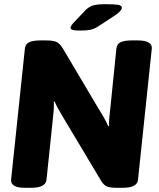

<svg xmlns="http://www.w3.org/2000/svg" viewBox="-20 -895 759 917"><path d="M100 2Q30 2 33 -37L99 -664Q101 -684 119 -693Q137 -702 174 -702H198Q233 -702 249 -695Q265 -688 280 -664L453 -372Q466 -352 478 -330Q490 -308 497 -292L501 -293Q500 -310 502 -332.5Q504 -355 507 -379L536 -664Q538 -684 555.5 -693Q573 -702 610 -702H637Q708 -702 705 -663L639 -36Q637 -17 619 -7.5Q601 2 563 2H539Q506 2 490.5 -4.5Q475 -11 462 -33L285 -329Q270 -354 258 -375.5Q246 -397 241 -410L237 -409Q238 -393 236.5 -370.5Q235 -348 232 -322L202 -36Q198 2 127 2ZM363 -749Q336 -749 326.5 -752.5Q317 -756 317 -762Q317 -771 333 -788L387 -845Q403 -862 423 -868.5Q443 -875 484 -875Q525 -875 543.5 -872Q562 -869 562 -858Q562 -844 530 -822L449 -769Q431 -757 412.5 -753Q394 -749 363 -749Z"/></svg>

Font: Asap ExtraBold
Style: Italic
Weight: 800
Italic angle: -6°
Designer: Pablo Cosgaya
Foundry: Omnibus-Type
Version: Version 3.001; ttfautohint (v1.8.4.7-5d5b)